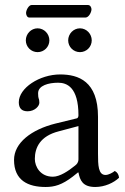

<svg xmlns="http://www.w3.org/2000/svg" viewBox="-20 -736 497 766"><path d="M321 -666C334 -666 345 -687 345 -699C345 -705 341 -716 331 -716H106C95 -716 84 -696 84 -684C84 -677 88 -666 97 -666ZM83 -575C83 -549 104 -528 130 -528C156 -528 177 -549 177 -575C177 -601 156 -623 130 -623C104 -623 83 -601 83 -575ZM252 -575C252 -549 273 -528 299 -528C325 -528 346 -549 346 -575C346 -601 325 -623 299 -623C273 -623 252 -601 252 -575ZM293 -233V-101C293 -88 287 -81 279 -75C253 -54 219 -31 191 -31C141 -31 119 -71 119 -102C119 -147 140 -193 214 -212ZM293 -48C299 -17 309.6 10 360 10C398.3 10 434.3 -7 455 -27C453.3 -39.3 449.3 -47.7 438 -54C430.5 -47.8 413.7 -38 401 -38C372 -38 371 -77 371 -123V-270C371 -412 293 -439 220 -439C138 -439 55 -385 55 -328C55 -304 67 -292 90 -292C119 -292 137 -313 137 -326C137 -333 136 -340 134 -344C133 -347 132 -353 132 -364C132 -395 174 -406 212 -406C246 -406 293 -389 293 -276C293 -269 290 -265 287 -264L201 -243C105 -219 36 -166 36 -98C36 -16 92 10 162 10C196.8 10 227 2 271 -32L291 -48Z"/></svg>

Font: Libertinus Math
Style: Regular
Weight: 400
Designer: Philipp H. Poll
Foundry: Khaled Hosny
Version: Version 6.2